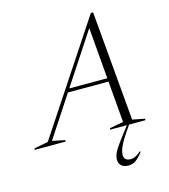

<svg xmlns="http://www.w3.org/2000/svg" viewBox="-211 -821 1024 1166"><g transform="rotate(-15 301.0 -238.0)"><path d="M199 -284.5 206 -306H508.5L501.5 -284.5ZM544.5 -24.5 623 -9 620.5 0H398.5L401.5 -9L487.5 -24.5L435.5 -643.5H446.5L40.5 -25.5L121 -9L118.5 0H-75.5L-73 -9L14.5 -26L470 -715H484ZM433 169.5Q433 187 443.8 196.2Q454.5 205.5 475 205.5Q490.5 205.5 505.5 198.2Q520.5 191 539 173.5L543.5 178.5Q517.5 212 497.2 225.8Q477 239.5 452.5 239.5Q422.5 239.5 407.2 224.8Q392 210 392 186.5Q392 171 398 154.5Q404 138 418.8 115.8Q433.5 93.5 459 60L517.5 -16.5H530L490 42Q466 77.5 453.8 101.2Q441.5 125 437.2 141Q433 157 433 169.5Z"/></g></svg>

Font: Newsreader 60pt Light
Style: Italic
Weight: 300
Italic angle: -17°
Designer: Hugues Gentile
Foundry: Production Type
Version: Version 1.003